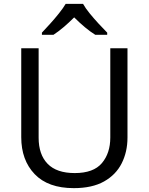

<svg xmlns="http://www.w3.org/2000/svg" viewBox="-20 -964 771 994"><path d="M640 -252Q640 -178 610 -118.5Q580 -59 518.5 -24.5Q457 10 362 10Q229 10 159.5 -62.5Q90 -135 90 -254V-714H180V-251Q180 -164 226.5 -116Q273 -68 367 -68Q464 -68 507.5 -119.5Q551 -171 551 -252V-714H640ZM410 -944Q422 -922 444.5 -894.5Q467 -867 491.5 -840.5Q516 -814 535 -795V-784H473Q447 -800 419 -823.5Q391 -847 364 -874Q337 -847 310 -824Q283 -801 257 -784H197V-795Q216 -815 239.5 -841Q263 -867 285 -894.5Q307 -922 320 -944Z"/></svg>

Font: Noto Sans Tirhuta
Style: Regular
Weight: 400
Designer: Monotype Design Team
Foundry: Monotype Imaging Inc.
Version: Version 2.003; ttfautohint (v1.8.4.7-5d5b)